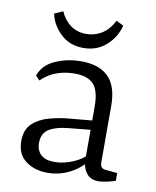

<svg xmlns="http://www.w3.org/2000/svg" viewBox="-72 -648 577 712"><g transform="rotate(10 216.5 -292.0)"><path d="M154 8Q106 8 72.5 -17Q39 -42 39 -91Q39 -135 64 -158Q89 -181 126.5 -191Q164 -201 199 -204L298 -213V-178L206 -169Q159 -165 132 -149Q105 -133 105 -96Q105 -68 122 -52Q139 -36 173 -36Q209 -36 246 -52.5Q283 -69 301 -94L309 -78Q289 -41 246.5 -16.5Q204 8 154 8ZM51 -340Q65 -381 110 -401Q155 -421 207 -421Q275 -421 310 -386Q345 -351 345 -277V-64Q345 -41 367 -40L410 -36V-7Q403 -4 382.5 1Q362 6 346 6Q318 6 303 -11.5Q288 -29 285 -58V-263Q285 -324 262.5 -348Q240 -372 191 -372Q156 -372 124.5 -361Q93 -350 66 -324ZM205 -471Q153 -471 119 -504Q85 -537 77 -578L109 -592Q123 -560 148 -542Q173 -524 207 -524Q238 -524 264.5 -540Q291 -556 310 -592L337 -578Q327 -535 292 -503Q257 -471 205 -471Z"/></g></svg>

Font: Yrsa Light
Style: Regular
Weight: 300
Designer: Anna Giedrys (Yrsa+Rasa design), David Brezina (Yrsa art-direction, Rasa art-direction, design)
Foundry: Rosetta Type Foundry
Version: Version 2.004